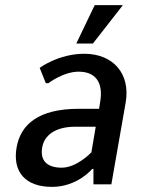

<svg xmlns="http://www.w3.org/2000/svg" viewBox="-20 -720 550 750"><path d="M367 -295H287C132 -295 61 -235 45 -145C28 -50 78 10 183 10C283 10 340 -60 340 -60H345V0H415L471 -320C490 -430 424 -510 309 -510C209 -510 135 -455 135 -455L159 -395H169C169 -395 227 -440 287 -440C352 -440 385 -400 371 -320ZM337 -125C337 -125 281 -65 221 -65C161 -65 136 -95 145 -145C153 -190 194 -225 274 -225H354ZM350 -700 278 -550H343L460 -700Z"/></svg>

Font: Scada
Style: Italic
Weight: 400
Designer: Jovanny Lemonad
Foundry: Jovanny Lemonad
Version: Version 3.005